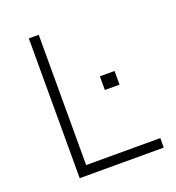

<svg xmlns="http://www.w3.org/2000/svg" viewBox="-129 -808 832 910"><g transform="rotate(-20 287.0 -352.5)"><path d="M118 0V-705H168V-48H542V0ZM373 -352V-421H447V-352Z"/></g></svg>

Font: Nunito Sans 7pt ExtraLight
Style: Regular
Weight: 250
Designer: Vernon Adams
Foundry: Vernon Adams
Version: Version 3.101;gftools[0.9.27]